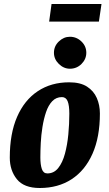

<svg xmlns="http://www.w3.org/2000/svg" viewBox="-20 -931 546 961"><path d="M179 10Q100 10 64.5 -34Q29 -78 29 -142Q29 -262 65.5 -346Q102 -430 169 -474.5Q236 -519 326 -519Q382 -519 415.5 -497.5Q449 -476 464.5 -440.5Q480 -405 480 -363Q480 -245 443 -161.5Q406 -78 338.5 -34Q271 10 179 10ZM217 -63Q250 -63 271.5 -90Q293 -117 305 -161.5Q317 -206 322 -258.5Q327 -311 327 -362Q327 -404 318.5 -424.5Q310 -445 290 -445Q261 -445 241.5 -424.5Q222 -404 210.5 -370Q199 -336 192.5 -295.5Q186 -255 184 -215Q182 -175 182 -143Q182 -107 189.5 -85Q197 -63 217 -63ZM330 -587Q299 -587 274.5 -611Q250 -635 250 -667Q250 -700 274.5 -723.5Q299 -747 330 -747Q363 -747 387.5 -723.5Q412 -700 412 -667Q412 -635 388 -611Q364 -587 330 -587ZM226 -823 238 -911H488L475 -823Z"/></svg>

Font: Manuale ExtraBold
Style: Italic
Weight: 800
Italic angle: -11°
Designer: Eduardo Tunni / Pablo Cosgaya
Foundry: Eduardo Tunni / Pablo Cosgaya
Version: Version 1.002